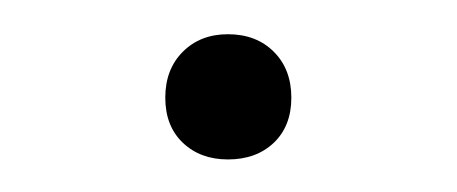

<svg xmlns="http://www.w3.org/2000/svg" viewBox="-20 -90 274 115"><path d="M116.5 5.5Q100 5.5 89.5 -4.5Q79 -14.5 79 -31.5Q79 -48.5 89.5 -59Q100 -69.5 116.5 -69.5Q133.5 -69.5 144 -59Q154.5 -48.5 154.5 -31.5Q154.5 -14.5 144 -4.5Q133.5 5.5 116.5 5.5Z"/></svg>

Font: Encode Sans Expanded Expanded ExtraLight
Style: Regular
Weight: 200
Width: 7
Designer: Multiple Designers
Foundry: Impallari Type
Version: Version 3.000; ttfautohint (v1.8.3) -l 8 -r 50 -G 200 -x 14 